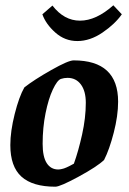

<svg xmlns="http://www.w3.org/2000/svg" viewBox="-20 -696 487 725"><path d="M19 -148Q19 -200 35.5 -265.5Q52 -331 72 -366Q109 -395 173.5 -431.5Q238 -468 258 -468Q426 -468 426 -312Q426 -259 409.5 -195Q393 -131 373 -92Q347 -67 277 -29Q207 9 189 9Q103 9 61 -29Q19 -67 19 -148ZM214 -58Q227 -60 259 -78Q276 -125 290 -188Q304 -251 304 -308Q304 -352 285.5 -377Q267 -402 235 -402Q222 -402 210 -398Q196 -393 179.5 -358Q163 -323 152 -268.5Q141 -214 141 -153Q141 -104 156.5 -80Q172 -56 200 -56Q206 -56 214 -58ZM140 -642 178 -675Q222 -618 282 -618Q343 -618 408 -676L440 -642Q414 -605 367 -573Q320 -541 272 -541Q225 -541 189 -573Q153 -605 140 -642Z"/></svg>

Font: Grenze SemiBold
Style: Italic
Weight: 600
Italic angle: -10°
Designer: Renata Polastri
Foundry: Omnibus-Type
Version: Version 1.002; ttfautohint (v1.8)